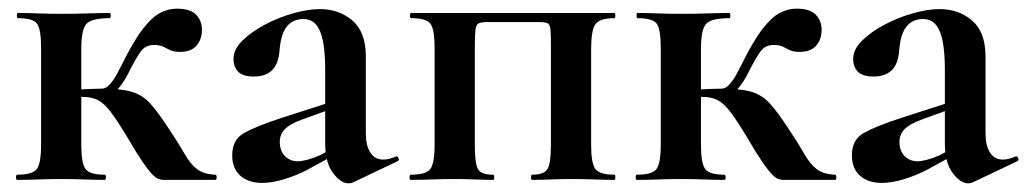

<svg xmlns="http://www.w3.org/2000/svg" viewBox="-20 -416 2375 444"><path d="M20 0Q17 0 17 -6Q17 -12 20 -12Q55 -12 65 -25Q75 -38 75 -81V-305Q75 -349 65.5 -361.5Q56 -374 21 -374Q19 -374 19 -380Q19 -386 21 -386Q42 -386 68.5 -385Q95 -384 123 -384Q154 -384 183 -385Q212 -386 234 -386Q236 -386 236 -380Q236 -374 234 -374Q193 -374 180.5 -361.5Q168 -349 168 -303V-81Q168 -38 178 -25Q188 -12 222 -12Q225 -12 225 -6Q225 0 222 0Q201 0 175.5 -1Q150 -2 123 -2Q95 -2 68.5 -1Q42 0 20 0ZM359 0Q353 0 347 -2Q341 -4 332.5 -12.5Q324 -21 310.5 -40.5Q297 -60 276 -96Q252 -136 236.5 -156.5Q221 -177 206.5 -184.5Q192 -192 170 -192Q153 -192 132 -189L131 -207Q142 -208 160 -209Q178 -210 195 -210.5Q212 -211 216 -211Q261 -211 285.5 -203.5Q310 -196 328 -176Q346 -156 372 -116Q394 -83 407 -60Q420 -37 435.5 -25Q451 -13 478 -12Q481 -12 481 -6Q481 0 478 0ZM216 -191V-211Q225 -211 234 -221Q243 -231 250 -244Q257 -257 261 -265Q288 -320 309.5 -348Q331 -376 350 -386Q369 -396 389 -396Q420 -396 433.5 -382Q447 -368 447 -347Q447 -325 434.5 -310.5Q422 -296 396 -296Q382 -296 373.5 -300Q365 -304 357.5 -308Q350 -312 336 -312Q326 -312 318 -308Q310 -304 302 -292Q294 -280 282 -257Q266 -223 249.5 -207Q233 -191 216 -191Z M796 6Q792 8 786 8Q768 8 750 -16Q732 -40 732 -85V-255Q732 -294 727 -320Q722 -346 711 -359Q700 -372 681 -372Q666 -372 654 -364.5Q642 -357 635 -340.5Q628 -324 626 -295Q623 -266 608 -252.5Q593 -239 567 -239Q542 -239 531 -250Q520 -261 520 -280Q520 -302 541 -322.5Q562 -343 593.5 -359.5Q625 -376 659 -385.5Q693 -395 720 -395Q764 -395 795 -368.5Q826 -342 826 -285V-108Q826 -79 836.5 -63Q847 -47 866 -47Q880 -47 895 -54Q899 -56 901.5 -50.5Q904 -45 899 -43ZM586 7Q555 7 536 -9.5Q517 -26 517 -57Q517 -93 544.5 -108.5Q572 -124 630 -143L742 -179L746 -164L677 -139Q650 -129 638.5 -117Q627 -105 627 -88Q627 -67 639 -55Q651 -43 669 -43Q677 -43 690.5 -46.5Q704 -50 720 -57L775 -87L776 -70L690 -23Q665 -10 637 -1.5Q609 7 586 7Z M1401 -12Q1403 -12 1403 -6Q1403 0 1401 0Q1380 0 1354.5 -1Q1329 -2 1302 -2Q1277 -2 1253 -1Q1229 0 1210 0Q1208 0 1208 -6Q1208 -12 1210 -12Q1238 -12 1246 -25Q1254 -38 1254 -81V-305Q1254 -335.4 1253 -347.7Q1252 -360 1245.6 -362.5Q1239.2 -365 1224 -365H1109Q1093.5 -365 1087.2 -362.1Q1080.9 -359.2 1079.4 -346.6Q1078 -334 1078 -303V-81Q1078 -38 1085.3 -25Q1092.6 -12 1120 -12Q1123 -12 1123 -6Q1123 0 1120 0Q1102 0 1079 -1Q1056 -2 1033 -2Q1004.7 -2 978.1 -1Q951.5 0 930 0Q927 0 927 -6Q927 -12 930 -12Q965 -12 975 -25Q985 -38 985 -81V-305Q985 -349 975 -361.5Q965 -374 931 -374Q928 -374 928 -380Q928 -386 931 -386H1401Q1403 -386 1403 -380Q1403 -374 1401 -374Q1367 -374 1357 -360Q1347 -346 1347 -303V-81Q1347 -38 1357 -25Q1367 -12 1401 -12Z M1453 0Q1450 0 1450 -6Q1450 -12 1453 -12Q1488 -12 1498 -25Q1508 -38 1508 -81V-305Q1508 -349 1498.5 -361.5Q1489 -374 1454 -374Q1452 -374 1452 -380Q1452 -386 1454 -386Q1475 -386 1501.5 -385Q1528 -384 1556 -384Q1587 -384 1616 -385Q1645 -386 1667 -386Q1669 -386 1669 -380Q1669 -374 1667 -374Q1626 -374 1613.5 -361.5Q1601 -349 1601 -303V-81Q1601 -38 1611 -25Q1621 -12 1655 -12Q1658 -12 1658 -6Q1658 0 1655 0Q1634 0 1608.5 -1Q1583 -2 1556 -2Q1528 -2 1501.5 -1Q1475 0 1453 0ZM1792 0Q1786 0 1780 -2Q1774 -4 1765.5 -12.5Q1757 -21 1743.5 -40.5Q1730 -60 1709 -96Q1685 -136 1669.5 -156.5Q1654 -177 1639.5 -184.5Q1625 -192 1603 -192Q1586 -192 1565 -189L1564 -207Q1575 -208 1593 -209Q1611 -210 1628 -210.5Q1645 -211 1649 -211Q1694 -211 1718.5 -203.5Q1743 -196 1761 -176Q1779 -156 1805 -116Q1827 -83 1840 -60Q1853 -37 1868.5 -25Q1884 -13 1911 -12Q1914 -12 1914 -6Q1914 0 1911 0ZM1649 -191V-211Q1658 -211 1667 -221Q1676 -231 1683 -244Q1690 -257 1694 -265Q1721 -320 1742.5 -348Q1764 -376 1783 -386Q1802 -396 1822 -396Q1853 -396 1866.5 -382Q1880 -368 1880 -347Q1880 -325 1867.5 -310.5Q1855 -296 1829 -296Q1815 -296 1806.5 -300Q1798 -304 1790.5 -308Q1783 -312 1769 -312Q1759 -312 1751 -308Q1743 -304 1735 -292Q1727 -280 1715 -257Q1699 -223 1682.5 -207Q1666 -191 1649 -191Z M2229 6Q2225 8 2219 8Q2201 8 2183 -16Q2165 -40 2165 -85V-255Q2165 -294 2160 -320Q2155 -346 2144 -359Q2133 -372 2114 -372Q2099 -372 2087 -364.5Q2075 -357 2068 -340.5Q2061 -324 2059 -295Q2056 -266 2041 -252.5Q2026 -239 2000 -239Q1975 -239 1964 -250Q1953 -261 1953 -280Q1953 -302 1974 -322.5Q1995 -343 2026.5 -359.5Q2058 -376 2092 -385.5Q2126 -395 2153 -395Q2197 -395 2228 -368.5Q2259 -342 2259 -285V-108Q2259 -79 2269.5 -63Q2280 -47 2299 -47Q2313 -47 2328 -54Q2332 -56 2334.5 -50.5Q2337 -45 2332 -43ZM2019 7Q1988 7 1969 -9.5Q1950 -26 1950 -57Q1950 -93 1977.5 -108.5Q2005 -124 2063 -143L2175 -179L2179 -164L2110 -139Q2083 -129 2071.5 -117Q2060 -105 2060 -88Q2060 -67 2072 -55Q2084 -43 2102 -43Q2110 -43 2123.5 -46.5Q2137 -50 2153 -57L2208 -87L2209 -70L2123 -23Q2098 -10 2070 -1.5Q2042 7 2019 7Z"/></svg>

Font: Cormorant Light
Style: Regular
Weight: 300
Designer: Christian Thalmann (Catharsis Fonts)
Foundry: Catharsis Fonts
Version: Version 4.000